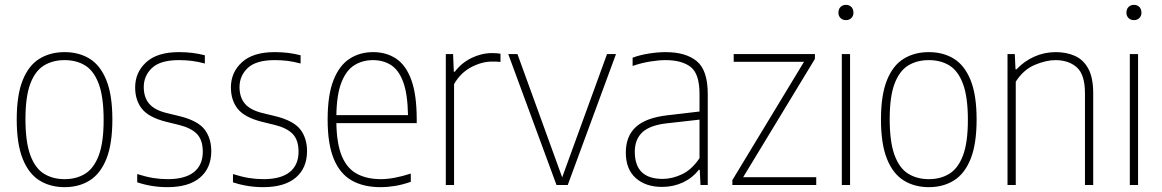

<svg xmlns="http://www.w3.org/2000/svg" viewBox="-20 -763 4793 792"><path d="M246.5 9Q187.5 9 143 -18.5Q98.5 -46 73.8 -107.5Q49 -169 49 -270Q49 -370.5 73.5 -431.8Q98 -493 142.5 -520.5Q187 -548 246.5 -548Q305.5 -548 349.8 -520.8Q394 -493.5 418.8 -432.2Q443.5 -371 443.5 -270Q443.5 -169.5 419 -108Q394.5 -46.5 350.2 -18.8Q306 9 246.5 9ZM246.5 -24Q295.5 -24 331.5 -46.5Q367.5 -69 387.5 -122.2Q407.5 -175.5 407.5 -268.5Q407.5 -362.5 387.5 -416.5Q367.5 -470.5 331.5 -492.8Q295.5 -515 246.5 -515Q197.5 -515 161.2 -492.8Q125 -470.5 105 -417.5Q85 -364.5 85 -272Q85 -177.5 105 -123.2Q125 -69 161.2 -46.5Q197.5 -24 246.5 -24Z M670.5 9Q605.5 9 546 -11V-45Q582.5 -33.5 612 -28.8Q641.5 -24 671.5 -24Q743.5 -24 780 -53.2Q816.5 -82.5 816.5 -137Q816.5 -185 792.8 -210Q769 -235 719 -247.5L664 -261Q593.5 -279 565.5 -314.2Q537.5 -349.5 537.5 -402.5Q537.5 -464.5 583 -506.2Q628.5 -548 718 -548Q747.5 -548 773.5 -544.8Q799.5 -541.5 825 -535V-501Q795 -509 770.2 -512Q745.5 -515 718 -515Q641.5 -515 607.2 -482.8Q573 -450.5 573 -404Q573 -362 594.8 -335.8Q616.5 -309.5 666.5 -297L722 -283.5Q796 -265 823.8 -229Q851.5 -193 851.5 -139.5Q851.5 -70 805.2 -30.5Q759 9 670.5 9Z M1065.5 9Q1000.5 9 941 -11V-45Q977.5 -33.5 1007 -28.8Q1036.5 -24 1066.5 -24Q1138.5 -24 1175 -53.2Q1211.5 -82.5 1211.5 -137Q1211.5 -185 1187.8 -210Q1164 -235 1114 -247.5L1059 -261Q988.5 -279 960.5 -314.2Q932.5 -349.5 932.5 -402.5Q932.5 -464.5 978 -506.2Q1023.5 -548 1113 -548Q1142.5 -548 1168.5 -544.8Q1194.5 -541.5 1220 -535V-501Q1190 -509 1165.2 -512Q1140.5 -515 1113 -515Q1036.5 -515 1002.2 -482.8Q968 -450.5 968 -404Q968 -362 989.8 -335.8Q1011.5 -309.5 1061.5 -297L1117 -283.5Q1191 -265 1218.8 -229Q1246.5 -193 1246.5 -139.5Q1246.5 -70 1200.2 -30.5Q1154 9 1065.5 9Z M1549.5 9Q1479.5 9 1431 -18.5Q1382.5 -46 1357 -107.2Q1331.5 -168.5 1331.5 -270Q1331.5 -371 1355.5 -432Q1379.5 -493 1421.8 -520.5Q1464 -548 1519 -548Q1574 -548 1614.5 -520.8Q1655 -493.5 1677 -432.5Q1699 -371.5 1699 -270V-255H1367.5Q1369 -169 1390.5 -118.2Q1412 -67.5 1452.8 -45.8Q1493.5 -24 1551.5 -24Q1603 -24 1674.5 -47V-13Q1640 -1 1609.5 4Q1579 9 1549.5 9ZM1518.5 -515Q1475.5 -515 1442 -494.2Q1408.5 -473.5 1388.8 -424Q1369 -374.5 1367.5 -288H1663Q1661.5 -374.5 1643.5 -424Q1625.5 -473.5 1593.5 -494.2Q1561.5 -515 1518.5 -515Z M1819 0V-540H1849L1852 -467H1856Q1884.5 -504.5 1925.8 -524.2Q1967 -544 2010 -544Q2029 -544 2044.5 -541.5V-507.5Q2035.5 -508.5 2027.8 -508.8Q2020 -509 2009.5 -509Q1967.5 -509 1923.5 -485.8Q1879.5 -462.5 1853 -416V0Z M2275.5 0 2076.5 -540H2114.5L2299 -31.5L2484 -540H2521L2322 0Z M2711 8Q2643.5 8 2602.5 -28.5Q2561.5 -65 2561.5 -133.5Q2561.5 -201.5 2603.2 -239.5Q2645 -277.5 2733.5 -287.5L2865.5 -303V-375.5Q2865.5 -458.5 2829 -486.8Q2792.5 -515 2725.5 -515Q2697 -515 2661.5 -509.2Q2626 -503.5 2589.5 -491V-525Q2618.5 -536 2655.8 -542Q2693 -548 2726 -548Q2808.5 -548 2854 -510.8Q2899.5 -473.5 2899.5 -375V0H2869.5L2866.5 -62.5H2862.5Q2836 -28.5 2796.5 -10.2Q2757 8 2711 8ZM2598.5 -137Q2598.5 -25 2713.5 -25Q2752.5 -25 2793 -44Q2833.5 -63 2865.5 -110.5V-269.5L2732.5 -254.5Q2662 -247 2630.2 -217.8Q2598.5 -188.5 2598.5 -137Z M3001 0V-20L3296.5 -508H3006.5V-540H3341.5V-520L3045.5 -32H3347V0Z M3452.5 0V-540H3486.5V0ZM3469.5 -680Q3456 -680 3447.2 -688.5Q3438.5 -697 3438.5 -711Q3438.5 -725.5 3447.2 -734.2Q3456 -743 3469.5 -743Q3483 -743 3491.8 -734.2Q3500.5 -725.5 3500.5 -711Q3500.5 -697 3491.8 -688.5Q3483 -680 3469.5 -680Z M3811.5 9Q3752.5 9 3708 -18.5Q3663.5 -46 3638.8 -107.5Q3614 -169 3614 -270Q3614 -370.5 3638.5 -431.8Q3663 -493 3707.5 -520.5Q3752 -548 3811.5 -548Q3870.5 -548 3914.8 -520.8Q3959 -493.5 3983.8 -432.2Q4008.5 -371 4008.5 -270Q4008.5 -169.5 3984 -108Q3959.5 -46.5 3915.2 -18.8Q3871 9 3811.5 9ZM3811.5 -24Q3860.5 -24 3896.5 -46.5Q3932.5 -69 3952.5 -122.2Q3972.5 -175.5 3972.5 -268.5Q3972.5 -362.5 3952.5 -416.5Q3932.5 -470.5 3896.5 -492.8Q3860.5 -515 3811.5 -515Q3762.5 -515 3726.2 -492.8Q3690 -470.5 3670 -417.5Q3650 -364.5 3650 -272Q3650 -177.5 3670 -123.2Q3690 -69 3726.2 -46.5Q3762.5 -24 3811.5 -24Z M4136 0V-540H4166L4169 -477H4173Q4204.5 -510.5 4246.2 -529.2Q4288 -548 4335 -548Q4379.5 -548 4414.5 -532.2Q4449.5 -516.5 4469.5 -479.2Q4489.5 -442 4489.5 -378.5V0H4455.5V-378Q4455.5 -455 4422 -485Q4388.5 -515 4333.5 -515Q4295.5 -515 4248.8 -495.5Q4202 -476 4170 -426V0Z M4640.5 0V-540H4674.5V0ZM4657.5 -680Q4644 -680 4635.2 -688.5Q4626.5 -697 4626.5 -711Q4626.5 -725.5 4635.2 -734.2Q4644 -743 4657.5 -743Q4671 -743 4679.8 -734.2Q4688.5 -725.5 4688.5 -711Q4688.5 -697 4679.8 -688.5Q4671 -680 4657.5 -680Z"/></svg>

Font: Encode Sans SmCnd Th
Style: Regular
Weight: 100
Width: 4
Designer: Multiple Designers
Foundry: Impallari Type
Version: Version 3.002; ttfautohint (v1.8.3) -l 8 -r 50 -G 200 -x 14 